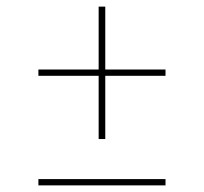

<svg xmlns="http://www.w3.org/2000/svg" viewBox="-20 -560 616 580"><path d="M278 -140H298V-331H480V-350H298V-540H278V-350H96V-331H278ZM96 0H480V-19H96Z"/></svg>

Font: Iosevka Sparkle Thin
Style: Regular
Weight: 100
Designer: Belleve Invis
Foundry: Belleve Invis
Version: Version 4.5.0; ttfautohint (v1.8.3)